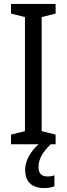

<svg xmlns="http://www.w3.org/2000/svg" viewBox="-20 -734 340 977"><path d="M176 117C176 78 193 44 238 0H263V-49L192 -67V-647L263 -665V-714H36V-665L107 -647V-67L36 -49V0H176C136 36 108 83 108 129C108 190 140 223 206 223C227 223 244 219 257 214V158C249 161 238 164 221 164C192 164 176 148 176 117Z"/></svg>

Font: Noto Sans Malayalam Condensed
Style: Regular
Weight: 400
Width: 3
Designer: Jelle Bosma - Monotype Design Team
Foundry: Monotype Imaging Inc.
Version: Version 2.104